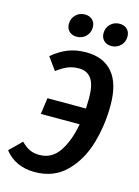

<svg xmlns="http://www.w3.org/2000/svg" viewBox="-150 -981 777 1070"><g transform="rotate(15 238.5 -446.5)"><path d="M472 -454Q472 -340 441 -233.5Q410 -127 339.5 -56.5Q269 14 158 14Q48 14 -15 -65L54 -133Q79 -108 102.5 -96.5Q126 -85 160 -85Q231 -85 273 -147Q315 -209 333 -308H109L122 -402H344Q346 -444 346 -462Q346 -539 321.5 -573.5Q297 -608 250 -608Q214 -608 186 -596.5Q158 -585 123 -559L71 -631Q116 -669 162 -687Q208 -705 266 -705Q365 -705 418.5 -642.5Q472 -580 472 -454ZM130 -833Q130 -865 151.5 -886Q173 -907 204 -907Q231 -907 247.5 -891Q264 -875 264 -849Q264 -817 242.5 -796Q221 -775 190 -775Q163 -775 146.5 -791Q130 -807 130 -833ZM330 -833Q330 -865 351.5 -886Q373 -907 404 -907Q431 -907 447.5 -891Q464 -875 464 -849Q464 -817 442.5 -796Q421 -775 390 -775Q363 -775 346.5 -791Q330 -807 330 -833Z"/></g></svg>

Font: Fira Sans Condensed Medium
Style: Italic
Weight: 500
Width: 3
Italic angle: -8°
Designer: bBox Type GmbH & Carrois Corporate GbR & Edenspiekermann AG
Foundry: bBox Type GmbH & Carrois Corporate GbR & Edenspiekermann AG
Version: Version 4.301